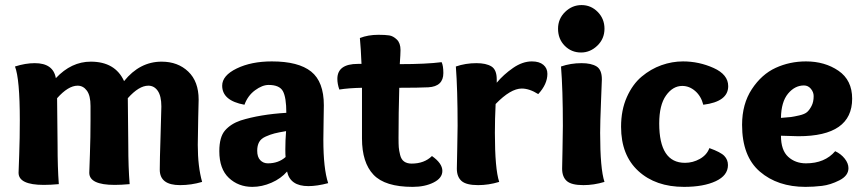

<svg xmlns="http://www.w3.org/2000/svg" viewBox="-20 -727 3409 757"><path d="M39.1 -464.8Q80.1 -478 117.2 -478Q189.9 -478 200.2 -418.9Q261.2 -483.9 337.9 -483.9Q434.1 -483.9 469.2 -407.2Q530.8 -483.9 617.2 -483.9Q681.2 -483.9 722.2 -444.8Q763.2 -405.8 763.2 -334Q763.2 -332 761.5 -262Q759.8 -191.9 759.8 -155.8Q759.8 -69.8 776.9 -9.8Q733.9 2.9 689.9 2.9Q609.9 2.9 609.9 -58.1Q609.9 -94.2 613 -190.7Q616.2 -287.1 616.2 -307.1Q616.2 -348.1 602.1 -368.7Q587.9 -389.2 564.9 -389.2Q527.8 -389.2 483.9 -339.8Q485.8 -211.9 485.8 -154.8Q485.8 -66.9 491.2 -1Q458 2 432.1 2Q332 2 332 -45.9Q332 -50.8 334.5 -118.9Q336.9 -187 336.9 -252.9V-309.1Q336.9 -350.1 322.5 -369.6Q308.1 -389.2 286.1 -389.2Q249 -389.2 205.1 -339.8Q207 -211.9 207 -154.8Q207 -66.9 211.9 -1Q179.2 2 152.8 2Q53.2 2 53.2 -45.9Q53.2 -49.8 55.7 -116Q58.1 -182.1 58.1 -252.9Q58.1 -416 39.1 -464.8Z M943.8 -314Q856 -330.1 856 -389.2Q856 -429.2 913.3 -457Q970.7 -484.9 1051.8 -484.9Q1156.7 -484.9 1206.8 -444.8Q1256.8 -404.8 1256.8 -312Q1256.8 -304.2 1255.9 -253.2Q1254.9 -202.1 1254.9 -176.8Q1254.9 -62 1273.9 -4.9Q1230 6.8 1195.8 6.8Q1124 6.8 1111.8 -50.8Q1087.9 -22.9 1050.3 -6.6Q1012.7 9.8 975.1 9.8Q919.9 9.8 882.3 -25.6Q844.7 -61 844.7 -130.9Q844.7 -187 867.4 -212.9Q890.1 -238.8 928.7 -252Q1004.9 -275.9 1108.9 -282.2Q1108.9 -342.8 1095.5 -367.4Q1082 -392.1 1039.1 -392.1Q1014.2 -392.1 985.6 -371.1Q957 -350.1 943.8 -314ZM1107.9 -210Q1078.1 -205.1 1062 -200.9Q1045.9 -196.8 1027.3 -188.5Q1008.8 -180.2 1001.5 -166.5Q994.1 -152.8 994.1 -132.8Q994.1 -107.9 1006.1 -95.5Q1018.1 -83 1036.1 -83Q1078.1 -83 1106 -107.9Q1105 -117.2 1105 -138.2Q1105 -173.8 1107.9 -210Z M1407.2 -181.2V-380.9Q1355 -379.9 1317.9 -374Q1310.1 -396 1310.1 -416Q1310.1 -475.1 1391.1 -475.1H1405.3Q1402.8 -536.1 1398.9 -577.1Q1431.2 -589.8 1472.2 -589.8Q1499 -589.8 1514.6 -587.4Q1530.3 -585 1544.7 -571Q1559.1 -557.1 1559.1 -529.8Q1559.1 -514.2 1556.2 -474.1Q1660.2 -474.1 1721.2 -481.9Q1728 -467.8 1728 -439Q1728 -386.2 1668.9 -382.8Q1630.9 -380.9 1554.2 -380.9Q1551.3 -282.2 1551.3 -183.1Q1551.3 -159.2 1552.2 -146.5Q1553.2 -133.8 1557.6 -116Q1562 -98.1 1573.5 -90.1Q1585 -82 1603 -82Q1652.8 -82 1683.1 -111.8Q1724.1 -83 1724.1 -53.2Q1724.1 -24.9 1689.7 -7.6Q1655.3 9.8 1606.9 9.8Q1498 9.8 1452.6 -38.1Q1407.2 -85.9 1407.2 -181.2Z M1858.4 -478Q1896.5 -478 1917.5 -465.1Q1938.5 -452.1 1938.5 -414.1V-400.9Q1965.3 -433.1 2002.7 -459Q2040 -484.9 2077.1 -484.9Q2106.4 -484.9 2122.3 -471.4Q2138.2 -458 2138.2 -436Q2138.2 -395 2102.1 -356Q2067.4 -377.9 2037.1 -377.9Q1993.2 -377.9 1934.1 -316.9Q1931.2 -257.8 1931.2 -203.1Q1931.2 -61 1948.2 -9.8Q1906.2 2.9 1865.2 2.9Q1818.4 2.9 1799.8 -13.4Q1781.2 -29.8 1781.2 -62Q1781.2 -78.1 1782.7 -137Q1784.2 -195.8 1784.2 -231Q1784.2 -374 1777.3 -464.8Q1815.4 -478 1858.4 -478Z M2271 -520Q2232.9 -520 2206.5 -546.6Q2180.2 -573.2 2180.2 -613.8Q2180.2 -652.8 2208 -679.9Q2235.8 -707 2272.9 -707Q2310.1 -707 2336.7 -679.9Q2363.3 -652.8 2363.3 -613.8Q2363.3 -574.2 2335.2 -547.1Q2307.1 -520 2271 -520ZM2272.9 -478Q2311 -478 2332 -465.1Q2353 -452.1 2353 -414.1Q2353 -408.2 2349.6 -326.2Q2346.2 -244.1 2346.2 -203.1Q2346.2 -61 2363.3 -9.8Q2321.3 2.9 2280.3 2.9Q2232.9 2.9 2214.6 -13.4Q2196.3 -29.8 2196.3 -62Q2196.3 -78.1 2197.8 -137Q2199.2 -195.8 2199.2 -231Q2199.2 -374 2191.9 -464.8Q2230 -478 2272.9 -478Z M2680.7 -85Q2711.9 -85 2739.5 -100.6Q2767.1 -116.2 2776.9 -143.1Q2821.8 -127 2835.9 -112.1Q2850.1 -97.2 2850.1 -76.2Q2850.1 -35.2 2802 -12.7Q2753.9 9.8 2676.8 9.8Q2564.9 9.8 2496.8 -52.7Q2428.7 -115.2 2428.7 -227.1Q2428.7 -293 2451.4 -344Q2474.1 -395 2510 -425Q2545.9 -455.1 2587.9 -470Q2629.9 -484.9 2672.9 -484.9Q2735.8 -484.9 2793.5 -459Q2851.1 -433.1 2851.1 -387.2Q2851.1 -326.2 2752.9 -314Q2744.1 -348.1 2720.9 -368.2Q2697.8 -388.2 2669.9 -388.2Q2632.8 -388.2 2606 -350.6Q2579.1 -313 2579.1 -240.2Q2579.1 -85 2680.7 -85Z M3157.7 -484.9Q3231.9 -484.9 3285.9 -448Q3339.8 -411.1 3339.8 -337.9Q3339.8 -189.9 3127.9 -189.9Q3108.9 -189.9 3059.1 -191.9Q3059.1 -134.8 3087.4 -108.9Q3115.7 -83 3157.7 -83Q3231.9 -83 3272.9 -130.9Q3295.9 -120.1 3310.5 -101.6Q3325.2 -83 3325.2 -64Q3325.2 -34.2 3289.6 -16.1Q3253.9 2 3220.5 5.9Q3187 9.8 3155.8 9.8Q3045.9 9.8 2975.8 -50.5Q2905.8 -110.8 2905.8 -234.9Q2905.8 -316.9 2944.3 -375.5Q2982.9 -434.1 3038.3 -459.5Q3093.8 -484.9 3157.7 -484.9ZM3149.9 -390.1Q3113.8 -390.1 3086.9 -357.7Q3060.1 -325.2 3059.1 -262.2Q3086.9 -264.2 3098.4 -265.6Q3109.9 -267.1 3131.3 -272Q3152.8 -276.9 3162.4 -285.4Q3171.9 -293.9 3179.9 -309.6Q3188 -325.2 3188 -348.1Q3188 -363.8 3177 -377Q3166 -390.1 3149.9 -390.1Z"/></svg>

Font: Sukar
Style: black
Weight: 900
Designer: Dario Muhafara - Ghiath Alsory
Foundry: Dario Muhafara - Ghiath Alsory
Version: Version 1.00 March 27, 2016, initial release